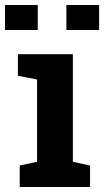

<svg xmlns="http://www.w3.org/2000/svg" viewBox="-37 -744 415 764"><path d="M0 0ZM34.2 -442.4V-528.3H252.9V-100.1L321.3 -85.4V0H41.5V-85.4L110.4 -100.1V-427.7ZM357.4 -624.5H227.1V-724.1H357.4ZM113.3 -624.5H-17.1V-724.1H113.3Z"/></svg>

Font: TypoPRO Roboto Slab
Style: Bold
Weight: 700
Designer: Google
Version: Version 1.100263; 2013; ttfautohint (v0.94.20-1c74) -l 8 -r 